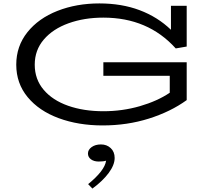

<svg xmlns="http://www.w3.org/2000/svg" viewBox="-20 -720 1219 1122"><path d="M183 -342Q183 -257 235 -195.5Q287 -134 378 -102Q469 -70 584 -70Q695 -70 797 -99.5Q899 -129 972 -178V-277H584V-356H1071V-135Q977 -67 850 -27Q723 13 580 13Q438 13 323 -29.5Q208 -72 141.5 -152.5Q75 -233 75 -342Q75 -450 140 -531.5Q205 -613 316 -656.5Q427 -700 561 -700Q691 -700 796 -660.5Q901 -621 979 -546V-686H1071V-448L1007 -437Q845 -617 584 -617Q472 -617 380.5 -584Q289 -551 236 -489Q183 -427 183 -342ZM520 382 495 356Q592 277 600 219Q585 224 557 224Q529 224 511.5 211Q494 198 494 177Q494 155 515.5 139.5Q537 124 570 124Q604 124 627 145.5Q650 167 650 203Q650 244 615 291Q580 338 520 382Z"/></svg>

Font: BioRhyme Expanded
Style: Regular
Weight: 400
Width: 7
Designer: Aoife Mooney
Foundry: Aoife Mooney Type
Version: Version 1.001